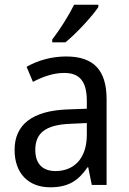

<svg xmlns="http://www.w3.org/2000/svg" viewBox="-20 -852 548 816"><path d="M398 -822V-832H295C273 -787 235 -727 202 -684V-672H258C303 -708 373 -784 398 -822ZM261 -612C197 -612 138 -594 93 -568L120 -504C162 -526 206 -542 253 -542C316 -542 349 -509 349 -423V-390L269 -387C117 -382 42 -322 42 -215C42 -115 101 -56 193 -56C270 -56 312 -83 352 -141H355L370 -66H433V-430C433 -552 380 -612 261 -612ZM281 -326 349 -329V-279C349 -177 293 -125 216 -125C164 -125 130 -153 130 -215C130 -284 170 -322 281 -326Z"/></svg>

Font: Noto Sans Malayalam UI SemiCondensed
Style: Regular
Weight: 400
Width: 4
Designer: Jelle Bosma - Monotype Design Team
Foundry: Monotype Imaging Inc.
Version: Version 2.104